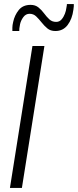

<svg xmlns="http://www.w3.org/2000/svg" viewBox="-20 -927 384 947"><path d="M29 0 140 -700H199L88 0ZM41 -774Q41 -780 41 -791Q41 -802 45 -819Q52 -852 72.5 -877.5Q93 -903 131 -903Q154 -903 169.5 -890.5Q185 -878 197.5 -861Q210 -844 223.5 -831.5Q237 -819 257 -819Q273 -819 283.5 -831Q294 -843 300 -859Q306 -875 307 -886Q309 -896 309.5 -900Q310 -904 310 -907H344Q344 -902 344 -896Q344 -890 342 -879Q336 -833 313.5 -803.5Q291 -774 253 -774Q229 -774 213.5 -787Q198 -800 185 -816.5Q172 -833 158.5 -846Q145 -859 126 -859Q107 -859 95 -842.5Q83 -826 79 -808Q76 -794 75.5 -787Q75 -780 75 -774Z"/></svg>

Font: Georama ExtraCondensed Thin Light
Style: Italic
Weight: 300
Italic angle: -9°
Version: Version 1.001